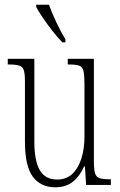

<svg xmlns="http://www.w3.org/2000/svg" viewBox="-20 -786 509 816"><path d="M215 10Q153 10 119.5 -35Q86 -80 86 -184V-440Q86 -473 81 -488Q76 -503 61 -507.5Q46 -512 17 -512H13V-536H126V-184Q126 -103 149 -63Q172 -23 223 -23Q263 -23 288.5 -48Q314 -73 326.5 -114.5Q339 -156 339 -206V-425Q339 -465 335 -483.5Q331 -502 316.5 -507Q302 -512 271 -512H268V-536H379V-103Q379 -66 384 -49.5Q389 -33 404 -28.5Q419 -24 448 -24H451V0H346L341 -78H337Q319 -37 289.5 -13.5Q260 10 215 10ZM245 -606Q227 -624 204.5 -652.5Q182 -681 162.5 -710Q143 -739 134 -756V-766H188Q200 -732 220 -690Q240 -648 258 -619V-606Z"/></svg>

Font: Noto Serif Myanmar ExtraCondensed ExtraLight
Style: Regular
Weight: 200
Width: 2
Designer: Ben Mitchell and the Monotype Design Team
Foundry: Monotype Imaging Inc.
Version: Version 2.106; ttfautohint (v1.8.4.7-5d5b)